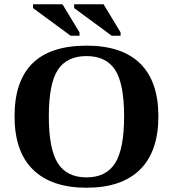

<svg xmlns="http://www.w3.org/2000/svg" viewBox="-20 -878 818 908"><path d="M210.9 -328.1Q210.9 -172.4 253.7 -105.7Q296.4 -39.1 389.2 -39.1Q481.4 -39.1 524.2 -106Q566.9 -172.9 566.9 -328.1Q566.9 -482.9 524.2 -547.9Q481.4 -612.8 389.2 -612.8Q296.4 -612.8 253.7 -547.9Q210.9 -482.9 210.9 -328.1ZM48.8 -328.1Q48.8 -662.1 389.2 -662.1Q557.1 -662.1 643.1 -577.4Q729 -492.7 729 -328.1Q729 -161.6 642.1 -75.9Q555.2 9.8 389.2 9.8Q223.6 9.8 136.2 -75.7Q48.8 -161.1 48.8 -328.1ZM314 -709 136.2 -839.8V-857.9H275.4L356 -724.6V-709ZM508.3 -709 330.6 -839.8V-857.9H469.7L550.3 -724.6V-709Z"/></svg>

Font: Tinos
Style: Bold
Weight: 700
Designer: Steve Matteson
Foundry: Monotype Imaging Inc.
Version: Version 1.23